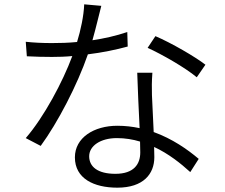

<svg xmlns="http://www.w3.org/2000/svg" viewBox="-20 -819 1040 887"><path d="M889 -462 929 -520C883 -556 771 -621 698 -652L662 -598C728 -568 835 -507 889 -462ZM627 -165 628 -115C628 -61 599 -16 513 -16C431 -16 392 -49 392 -97C392 -145 444 -181 520 -181C558 -181 594 -175 627 -165ZM684 -483H614C616 -411 621 -310 625 -227C592 -234 558 -238 522 -238C414 -238 326 -183 326 -92C326 6 414 48 522 48C642 48 693 -15 693 -93L692 -140C759 -109 815 -64 859 -24L898 -85C846 -129 776 -178 690 -209L682 -379C681 -414 681 -442 684 -483ZM448 -792 369 -799C367 -746 353 -680 336 -625C296 -621 257 -620 220 -620C176 -620 135 -622 99 -626L104 -559C141 -557 183 -556 220 -556C251 -556 283 -557 314 -560C270 -441 183 -278 99 -181L168 -145C247 -253 337 -426 386 -568C452 -576 515 -589 570 -604L568 -671C515 -653 460 -641 407 -633C424 -692 438 -755 448 -792Z"/></svg>

Font: Noto Sans CJK HK DemiLight
Style: Regular
Weight: 350
Designer: Ryoko NISHIZUKA 西塚涼子 (kana, bopomofo & ideographs); Paul D. Hunt (Latin, Greek & Cyrillic); Sandoll Communications 산돌커뮤니
Foundry: Adobe
Version: Version 2.004;hotconv 1.0.118;makeotfexe 2.5.65603